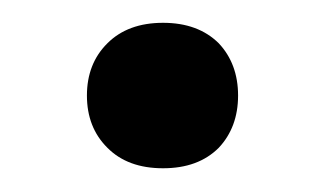

<svg xmlns="http://www.w3.org/2000/svg" viewBox="-20 -337 280 165"><path d="M120.1 -192.4C140.3 -192.4 156.2 -198.2 168 -210C179 -221.7 184.6 -236.7 184.6 -254.9C184.6 -273.1 179 -288.1 168 -299.8C156.2 -311.5 140.3 -317.4 120.1 -317.4C99.9 -317.4 84 -311.5 72.3 -299.8C60.5 -288.1 54.7 -273.1 54.7 -254.9C54.7 -236.7 60.5 -221.7 72.3 -210C84 -198.2 99.9 -192.4 120.1 -192.4Z"/></svg>

Font: Helmet
Style: Regular
Weight: 400
Designer: Carl Enlund
Version: 1.0